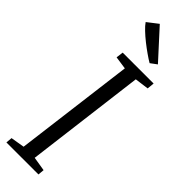

<svg xmlns="http://www.w3.org/2000/svg" viewBox="-327 -980 979 979"><g transform="rotate(45 162.5 -490.0)"><path d="M6.5 0 9.5 -34 84 -46.5 166.5 -694 97 -704 102 -743H325L321 -704L245.5 -694L164 -46.5L240.5 -34L237.5 0ZM237 -802Q219 -812.5 195.8 -828.8Q172.5 -845 148.5 -864Q124.5 -883 104.8 -901.8Q85 -920.5 74.5 -936L132 -980.5L271.5 -827.5Z"/></g></svg>

Font: Merriweather 24pt Light
Style: Italic
Weight: 300
Italic angle: -7.8°
Version: Version 2.101